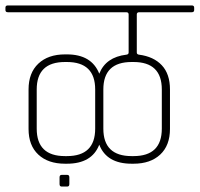

<svg xmlns="http://www.w3.org/2000/svg" viewBox="-30 -643 734 706"><path d="M-1 -623H675Q684 -623 684 -615V-606Q684 -598 675 -598H482Q473 -598 473 -590V-450Q473 -443 481 -442Q535 -435 565 -403Q595 -371 595 -314V-169Q595 -108 559 -74.5Q523 -41 461 -41H454Q362 -41 335 -111Q308 -41 216 -41H209Q147 -41 111 -74.5Q75 -108 75 -169V-314Q75 -375 111 -409Q147 -443 209 -443H216Q307 -443 335 -372Q359 -433 435 -442Q443 -443 443 -450V-590Q443 -598 434 -598H-1Q-10 -598 -10 -606V-615Q-10 -623 -1 -623ZM320 -170V-314Q320 -415 216 -415H209Q105 -415 105 -314V-170Q105 -69 209 -69H216Q320 -69 320 -170ZM565 -170V-314Q565 -415 461 -415H454Q350 -415 350 -314V-170Q350 -69 454 -69H461Q565 -69 565 -170ZM197 0H217Q225 0 225 9V34Q225 43 217 43H197Q189 43 189 34V9Q189 0 197 0Z"/></svg>

Font: Rajdhani Light
Style: Regular
Weight: 300
Designer: Satya Rajpurohit, Jyotish Sonowal
Foundry: Indian Type Foundry
Version: Version 1.201;PS 1.0;hotconv 1.0.78;makeotf.lib2.5.61930; tt